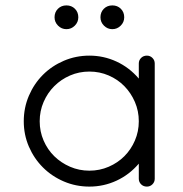

<svg xmlns="http://www.w3.org/2000/svg" viewBox="-20 -691 677 711"><path d="M553 -29Q553 -17 544.5 -8.5Q536 0 524 0Q511 0 502.5 -8.5Q494 -17 494 -29V-85Q459 -44 411.5 -22Q364 0 311 0Q261 0 216.5 -19Q172 -38 139 -71Q106 -104 87 -148Q68 -192 68 -242Q68 -292 87 -336.5Q106 -381 139 -414Q172 -447 216.5 -466Q261 -485 311 -485Q364 -485 411.5 -463Q459 -441 494 -400V-456Q494 -468 502.5 -476.5Q511 -485 524 -485Q536 -485 544.5 -476.5Q553 -468 553 -456ZM494 -242Q494 -280 479.5 -313.5Q465 -347 440.5 -372Q416 -397 382.5 -411.5Q349 -426 311 -426Q273 -426 239.5 -411.5Q206 -397 181 -372Q156 -347 141.5 -313.5Q127 -280 127 -242Q127 -204 141.5 -170.5Q156 -137 181 -112.5Q206 -88 239.5 -73.5Q273 -59 311 -59Q349 -59 382.5 -73.5Q416 -88 440.5 -112.5Q465 -137 479.5 -170.5Q494 -204 494 -242ZM440 -627Q440 -609 427 -596Q414 -583 396 -583Q378 -583 365 -596Q352 -609 352 -627Q352 -646 364.5 -658.5Q377 -671 396 -671Q415 -671 427.5 -658.5Q440 -646 440 -627ZM270 -627Q270 -609 257 -596Q244 -583 226 -583Q208 -583 195 -596Q182 -609 182 -627Q182 -646 194.5 -658.5Q207 -671 226 -671Q245 -671 257.5 -658.5Q270 -646 270 -627Z"/></svg>

Font: Hanken Light
Style: Light
Weight: 300
Designer: Alfredo Marco Pradil
Foundry: Hanken Design Co.
Version: Version 2.06 2014